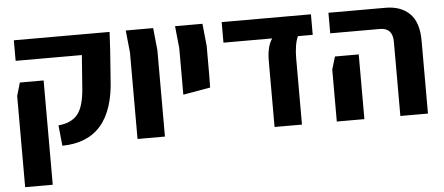

<svg xmlns="http://www.w3.org/2000/svg" viewBox="-51 -688 2325 1005"><g transform="rotate(-5 1111.5 -185.5)"><path d="M256 1 245 -107Q313 -113 346 -153Q379 -193 386 -289L399 -463H51V-571H554L549 -478L538 -327Q522 -2 256 1ZM43 200V-279L63 -348H188V200Z M651 0V-454L639 -571H783L795 -454V0Z M910 -210V-454L898 -571H1042L1054 -454V-298L1053 -235Z M1371 0V-346Q1371 -423 1399 -463H1143V-571H1612V-463H1534Q1515 -420 1515 -346V0Z M2032 0V-390Q2032 -463 1965 -463H1704V-571H2004Q2084 -571 2130.5 -525.5Q2177 -480 2177 -383V0ZM1698 0V-273L1718 -340H1843V0Z"/></g></svg>

Font: Assistant
Style: Bold
Weight: 700
Designer: Hebrew By Ben Nathan, Latin by Paul Hunt
Version: Version 2.001;PS 002.001;hotconv 1.0.88;makeotf.lib2.5.64775